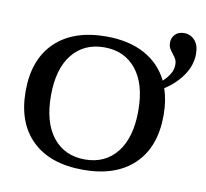

<svg xmlns="http://www.w3.org/2000/svg" viewBox="-66 -613 745 695"><g transform="rotate(10 306.0 -265.5)"><path d="M520 -332Q535 -289 535 -235Q535 -118 468.5 -54Q402 10 282 10Q161 10 94.5 -54Q28 -118 28 -235Q28 -352 95 -416Q162 -480 282 -480Q365 -480 423 -448.5Q481 -417 510 -358Q545 -390 545 -422Q545 -434 541 -442Q537 -450 528 -461Q520 -471 516 -479Q512 -487 512 -498Q512 -516 524 -528.5Q536 -541 557 -541Q580 -541 596 -524Q612 -507 612 -474Q612 -432 586 -394.5Q560 -357 520 -332ZM442 -235Q442 -333 399 -386.5Q356 -440 282 -440Q207 -440 164 -386.5Q121 -333 121 -235Q121 -136 164 -82Q207 -28 282 -28Q356 -28 399 -82Q442 -136 442 -235Z"/></g></svg>

Font: TavirajRegular
Style: Regular
Weight: 400
Designer: Katatrad Team
Foundry: CadsonDemak
Version: Version 1.000